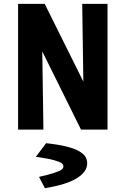

<svg xmlns="http://www.w3.org/2000/svg" viewBox="-20 -675 654 1000"><path d="M206.1 0H74.2V-654.8H212.9L414.1 -250L408.2 -654.8H540V0H401.9L200.2 -407.2ZM213.9 305.2 184.1 248V246.1Q236.8 233.9 265.1 224.4Q293.5 214.8 301.8 207.8Q310.1 200.7 310.1 191.9Q310.1 182.6 302 175.5Q293.9 168.5 261 159.2Q228 149.9 168 142.1V140.1L220.2 70.8Q283.2 77.6 325.9 88.1Q368.7 98.6 391.8 112.3Q415 126 424.6 141.1Q434.1 156.2 434.1 175.8Q434.1 218.8 381.6 252.4Q329.1 286.1 213.9 305.2Z"/></svg>

Font: IntelOne Mono Bold
Style: Regular
Weight: 700
Designer: Fred Shallcrass
Foundry: Frere-Jones Type LLC
Version: Version 1.200;hotconv 1.1.0;makeotfexe 2.6.0;FJTRelease1.2